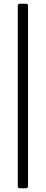

<svg xmlns="http://www.w3.org/2000/svg" viewBox="-20 -794 245 1025"><path d="M74.9 -762.8V199.6C75.3 207.7 78.1 210.6 86.3 210.9H118.3C126.4 210.6 129.3 207.7 129.6 199.6V-762.8C129.3 -771 126.4 -773.8 118.3 -774.1H86.3C78.1 -773.8 75.3 -771 74.9 -762.8Z"/></svg>

Font: Margiela Serif Semibold
Style: Regular
Weight: 600
Designer: Andreas Faust, Stefan Endress
Version: Version 1.002;FEAKit 1.0